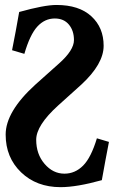

<svg xmlns="http://www.w3.org/2000/svg" viewBox="-20 -755 468 777"><path d="M208.5 -734.9Q299.8 -734.9 349.6 -689.2Q399.4 -643.6 399.4 -569.8Q399.4 -496.1 309.1 -412.6Q291.5 -396.5 256.8 -365.5Q222.2 -334.5 215.3 -328.1Q126.5 -247.6 126.5 -189.5Q126.5 -131.3 160.4 -91.8Q194.3 -52.2 240.7 -52.2Q283.7 -52.2 316.2 -84.7Q348.6 -117.2 372.1 -195.3L420.9 -180.7Q406.7 -107.9 392.1 -25.9Q290.5 2.4 225.1 2.4Q127.9 2.4 65.4 -57.6Q2.9 -117.7 2.9 -210.4Q2.9 -303.2 122.6 -412.1Q138.2 -426.3 170.7 -455.1Q203.1 -483.9 218.8 -498Q279.3 -551.8 279.3 -592.8Q279.3 -630.9 258.8 -655.5Q238.3 -680.2 201.7 -680.2Q161.1 -680.2 131.1 -647.5Q101.1 -614.7 78.6 -537.1L28.8 -551.8Q43.9 -627.4 57.6 -706.5Q159.2 -734.9 208.5 -734.9Z"/></svg>

Font: Flanker
Style: Bold
Weight: 700
Designer: Flanker
Foundry: Flanker
Version: Version 2.021